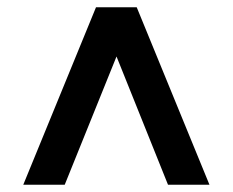

<svg xmlns="http://www.w3.org/2000/svg" viewBox="-20 -648 640 528"><path d="M44 -140 244 -628H356L556 -140H442L277 -551H324L158 -140Z"/></svg>

Font: Nunito Sans 10pt ExtraBold
Style: Regular
Weight: 800
Designer: Vernon Adams
Foundry: Vernon Adams
Version: Version 3.101;gftools[0.9.27]